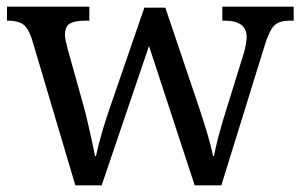

<svg xmlns="http://www.w3.org/2000/svg" viewBox="-20 -556 902 576"><path d="M75 -441Q64 -473 48.5 -483.5Q33 -494 4 -494H1V-536H248V-494H235Q205 -494 190 -485.5Q175 -477 175 -452Q175 -444 177.5 -432Q180 -420 183 -409L230 -241Q237 -217 243.5 -187.5Q250 -158 256 -131.5Q262 -105 265 -88H268Q273 -113 284.5 -153.5Q296 -194 309 -231L413 -533H476L576 -237Q584 -213 593 -184.5Q602 -156 609 -130.5Q616 -105 619 -88H622Q631 -139 661 -234L711 -395Q715 -408 717.5 -422.5Q720 -437 720 -445Q720 -494 654 -494H647V-536H861V-494H848Q819 -494 803.5 -480Q788 -466 773 -416L644 0H564L427 -418L285 0H206Z"/></svg>

Font: Noto Serif Grantha
Style: Regular
Weight: 400
Designer: Monotype Design Team
Foundry: Monotype Imaging Inc.
Version: Version 2.004; ttfautohint (v1.8.4.7-5d5b)